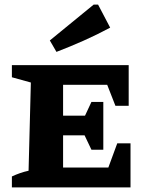

<svg xmlns="http://www.w3.org/2000/svg" viewBox="-20 -820 657 840"><path d="M493 -193H551V0H32V-48Q49 -56 67.5 -62.5Q86 -69 105 -73L115 -459L32 -482V-535H543V-357H485L449 -449H256V-314H352L380 -374H432V-165H380L350 -228H256V-87H454ZM227 -593 198 -643 390 -800H409L462 -699Q404 -668 345.5 -642Q287 -616 227 -593Z"/></svg>

Font: Piazzolla SC
Style: Bold
Weight: 700
Designer: Juan Pablo del Peral
Foundry: Huerta Tipografica
Version: Version 1.330